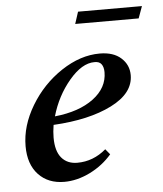

<svg xmlns="http://www.w3.org/2000/svg" viewBox="-46 -618 570 671"><g transform="rotate(-5 238.5 -283.0)"><path d="M238.8 -535.2 252.4 -577.1H476.6L461.4 -535.2ZM153.3 11.2Q96.7 11.2 62.7 -24.9Q28.8 -61 28.8 -124.5Q28.8 -195.8 71 -266.1Q113.3 -336.4 180.2 -380.6Q247.1 -424.8 314.9 -424.8Q362.8 -424.8 389.6 -400.6Q416.5 -376.5 416.5 -340.3Q416.5 -276.9 337.4 -237.1Q258.3 -197.3 132.8 -190.4Q128.9 -166 128.9 -146Q128.9 -98.6 148.9 -75Q168.9 -51.3 204.1 -51.3Q260.3 -51.3 305.2 -89.8L320.8 -70.8Q289.1 -33.7 243.7 -11.2Q198.2 11.2 153.3 11.2ZM293.9 -396.5Q250 -396.5 205.1 -343.3Q160.2 -290 140.1 -219.7Q225.6 -228.5 275.9 -266.1Q326.2 -303.7 326.2 -358.4Q326.2 -376.5 318.6 -386.7Q311 -397 293.9 -396.5Z"/></g></svg>

Font: Elstob 18pt SemiBold
Style: Italic
Weight: 600
Italic angle: -20°
Designer: Peter S. Baker
Version: Version 1.015